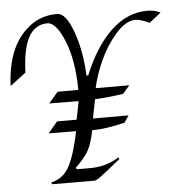

<svg xmlns="http://www.w3.org/2000/svg" viewBox="-68 -808 804 859"><g transform="rotate(-5 333.5 -378.0)"><path d="M220 -757Q259 -757 290.5 -670Q322 -583 327 -471H335Q385 -595 458.5 -665.5Q532 -736 623 -736Q655 -736 682 -723L629 -681Q591 -700 566 -700Q523 -700 478 -648.5Q433 -597 404 -532.5Q375 -468 363 -411H514L483 -375Q415 -365 356 -362L339 -277H499L478 -246Q392 -225 331 -225Q320 -167 302 -134.5Q284 -102 244 -65L247 -57H308Q381 -57 437 -94L441 -86Q429 -77 414 -64.5Q399 -52 390 -45Q381 -38 370 -29.5Q359 -21 352.5 -16Q346 -11 340 -7Q326 1 320 1Q198 1 132 0L128 -8Q184 -20 211.5 -73.5Q239 -127 259 -227Q236 -227 193 -227.5Q150 -228 136 -228L178 -278H266L282 -360Q252 -360 210 -360.5Q168 -361 150 -361L192 -410H285Q284 -543 248 -631Q212 -719 173 -719Q118 -719 89 -668Q60 -617 56 -508L-15 -454Q-8 -631 91 -712Q145 -757 220 -757Z"/></g></svg>

Font: Felipa
Style: Regular
Weight: 400
Designer: Javier Alcaraz
Foundry: Fontstage
Version: Version 1.001